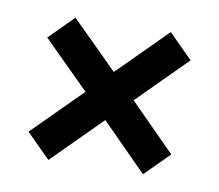

<svg xmlns="http://www.w3.org/2000/svg" viewBox="-57 -618 645 566"><g transform="rotate(10 265.5 -335.0)"><path d="M121 -118 266 -263 403 -125 475 -197 338 -335 483 -480 411 -552 266 -407 127 -545 55 -473 194 -335 49 -190Z"/></g></svg>

Font: MV Cash Medium
Style: Regular
Weight: 500
Designer: Rodrigo Fuenzalida
Foundry: fragTYPE
Version: Version 1.100;Glyphs 3.1.2 (3151)